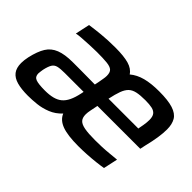

<svg xmlns="http://www.w3.org/2000/svg" viewBox="-85 -781 1052 1052"><g transform="rotate(45 441.0 -255.0)"><path d="M176 8Q125 8 91 -1.5Q57 -11 40 -33Q23 -55 23 -93Q23 -104 24.5 -116.5Q26 -129 29 -143Q42 -200 62.5 -233Q83 -266 121 -281Q159 -296 220 -296Q249 -296 277.5 -296Q306 -296 334.5 -295.5Q363 -295 392 -295L397 -319Q400 -337 402.5 -350.5Q405 -364 405 -375Q405 -401 393 -412Q381 -423 352.5 -426Q324 -429 275 -429Q254 -429 221.5 -427.5Q189 -426 161 -424Q133 -422 121 -419L139 -503Q172 -508 221.5 -513Q271 -518 329 -518Q395 -518 433 -507Q471 -496 488 -469Q519 -495 562.5 -506.5Q606 -518 668 -518Q737 -518 776 -505.5Q815 -493 830.5 -467Q846 -441 846 -401Q846 -372 840.5 -335.5Q835 -299 824 -255L817 -222H485Q480 -197 476 -177.5Q472 -158 472 -144Q472 -118 484.5 -104.5Q497 -91 526.5 -85.5Q556 -80 608 -80Q631 -80 659 -81Q687 -82 716 -85Q745 -88 769 -90L751 -7Q729 -3 697.5 0.5Q666 4 632 6Q598 8 567 8Q484 8 440.5 -8Q397 -24 382 -60Q353 -29 317 -14.5Q281 0 244.5 4Q208 8 176 8ZM222 -78Q256 -78 281.5 -84.5Q307 -91 324.5 -105.5Q342 -120 354 -145Q366 -170 374 -208L377 -223H231Q197 -223 178.5 -218.5Q160 -214 150.5 -198.5Q141 -183 134 -151Q133 -142 131.5 -134Q130 -126 130 -119Q130 -94 150.5 -86Q171 -78 222 -78ZM500 -293H731L733 -305Q735 -315 737 -326.5Q739 -338 740 -349Q741 -360 741 -369Q741 -395 731 -408Q721 -421 701 -425.5Q681 -430 649 -430Q609 -430 584 -424.5Q559 -419 544 -404.5Q529 -390 519 -363Q509 -336 500 -293Z"/></g></svg>

Font: Saira Thin Medium
Style: Italic
Weight: 500
Italic angle: -12°
Version: Version 1.101